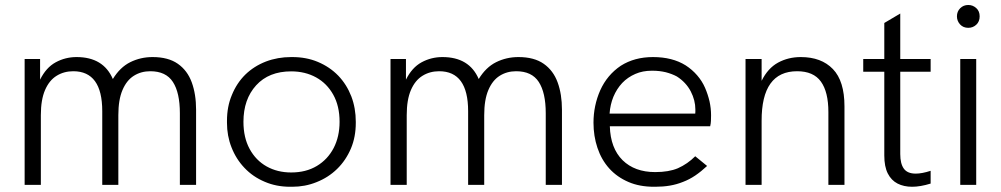

<svg xmlns="http://www.w3.org/2000/svg" viewBox="-20 -724 3922 752"><path d="M748 0H684.5V-280.5Q684.5 -361 657.2 -403Q630 -445 568.5 -445Q532.5 -445 504.2 -427.2Q476 -409.5 459.8 -371.5Q443.5 -333.5 443.5 -273V0H380.5V-288.5Q380.5 -445 267 -445Q230.5 -445 201.8 -427.2Q173 -409.5 156.5 -371.5Q140 -333.5 140 -273V0H76.5V-493H137V-412Q160.5 -459.5 198.2 -480Q236 -500.5 280 -500.5Q385 -500.5 422 -414.5Q450 -460.5 490.2 -480.5Q530.5 -500.5 577.5 -500.5Q639 -500.5 676.5 -474.2Q714 -448 731 -401.5Q748 -355 748 -294.5Z M1124.5 7.5H1116.5Q1062 7.5 1017 -12Q970.5 -31.5 937.5 -66.5Q904.5 -101 886.5 -147.5Q869 -192 869 -243V-251Q869 -306.5 888 -351.5Q907 -398.5 941 -432Q975 -465 1021.5 -483Q1067.5 -500.5 1120.5 -500.5H1124.5Q1180 -500.5 1225 -481.5Q1271.5 -462 1305 -427.5Q1338 -393 1356 -346.5Q1373.5 -300.5 1373.5 -247V-243Q1373.5 -187.5 1354.5 -142.5Q1334.5 -95.5 1300 -62Q1265.5 -28.5 1219.5 -10.5Q1175 7.5 1124.5 7.5ZM1120.5 -48.5Q1178.5 -48.5 1221 -74Q1263.5 -99.5 1286.8 -144.2Q1310 -189 1310 -247Q1310 -309 1285.2 -353.2Q1260.5 -397.5 1217.8 -421Q1175 -444.5 1120.5 -444.5Q1033 -444.5 983.2 -389.8Q933.5 -335 933.5 -247Q933.5 -185 957.8 -140.5Q982 -96 1024.2 -72.2Q1066.5 -48.5 1120.5 -48.5Z M2181 0H2117.5V-280.5Q2117.5 -361 2090.2 -403Q2063 -445 2001.5 -445Q1965.5 -445 1937.2 -427.2Q1909 -409.5 1892.8 -371.5Q1876.5 -333.5 1876.5 -273V0H1813.5V-288.5Q1813.5 -445 1700 -445Q1663.5 -445 1634.8 -427.2Q1606 -409.5 1589.5 -371.5Q1573 -333.5 1573 -273V0H1509.5V-493H1570V-412Q1593.5 -459.5 1631.2 -480Q1669 -500.5 1713 -500.5Q1818 -500.5 1855 -414.5Q1883 -460.5 1923.2 -480.5Q1963.5 -500.5 2010.5 -500.5Q2072 -500.5 2109.5 -474.2Q2147 -448 2164 -401.5Q2181 -355 2181 -294.5Z M2546 7.5H2541.5Q2485 7.5 2442 -11Q2396.5 -30.5 2366 -64.5Q2335.5 -98.5 2320 -145Q2304.5 -191 2304.5 -243.5Q2304.5 -310.5 2331 -370.5Q2358 -430.5 2411.5 -466.5Q2465 -500.5 2537.5 -500.5Q2613.5 -500.5 2665.5 -468Q2691 -451.5 2710.5 -429Q2730 -406.5 2741.5 -380Q2752.5 -354.5 2759 -327Q2765 -299.5 2765 -272.5Q2765 -261.5 2764.5 -250.5Q2764 -239.5 2761.5 -229.5H2368.5Q2371 -143.5 2418.5 -96.5Q2466 -50 2546 -50Q2599.5 -50 2635 -65Q2673 -82 2703 -112L2749.5 -74Q2726.5 -52.5 2703 -36.5Q2680 -21 2655 -11.5Q2630 -1.5 2603.5 3Q2577 7.5 2546 7.5ZM2703 -279Q2703.5 -283 2703.5 -286.5V-295.5Q2703.5 -331 2685.5 -366Q2667 -401.5 2631 -424.5Q2612.5 -434.5 2588 -441Q2563 -447 2536 -447H2532.5Q2497 -447 2468.5 -434.5Q2438.5 -421.5 2417 -399Q2395.5 -376 2382.5 -345Q2370 -314.5 2367.5 -279Z M3287.5 0H3224.5V-285Q3224.5 -364 3195.2 -404.5Q3166 -445 3102 -445Q2962.5 -445 2963 -250.5V0H2900V-493H2963V-407.5Q2987.5 -457 3027.5 -478.8Q3067.5 -500.5 3116.5 -500.5Q3197 -500.5 3242.2 -453.5Q3287.5 -406.5 3287.5 -307.5Z M3552.5 7.5Q3520 7.5 3495.5 -5Q3471 -17.5 3457.2 -44.5Q3443.5 -71.5 3443.5 -115V-443H3361V-493H3443.5V-634L3506 -671V-493H3625V-443H3506V-120.5Q3506 -83 3520 -63.5Q3534 -44 3566.5 -44Q3591 -44 3625 -55V-5Q3584.5 7.5 3552.5 7.5Z M3803.5 0H3741V-493H3803.5ZM3772.5 -615Q3752.5 -615 3740.2 -628.5Q3728 -642 3728 -660Q3728 -679 3740.8 -691.8Q3753.5 -704.5 3772.5 -704.5Q3790 -704.5 3803.5 -692.5Q3817 -680.5 3817 -660Q3817 -639.5 3803.8 -627.2Q3790.5 -615 3772.5 -615Z"/></svg>

Font: Acari Sans Neue
Style: Regular
Weight: 400
Designer: Alfredo Marco Pradil (font), Cristiano Sobral (main changes)
Foundry: Hanken Design Co. (font), Cristiano Sobral (main changes)
Version: Version 2.459;March 19, 2022;FontCreator 14.0.0.2808 64-bit;